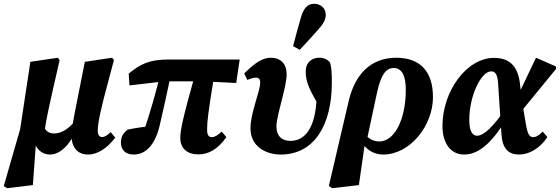

<svg xmlns="http://www.w3.org/2000/svg" viewBox="-38 -805 2971 1019"><path d="M-0.7 193.8 136.5 177.3 154.7 -72.5 197.6 -103C207.3 -175.2 223.7 -246.6 278.6 -486.4L268.5 -498.5L123.2 -476.9L69 -119.8L-17.9 182.2L-0.7 193.8ZM228.4 15.2C271 15.2 329.3 -22.8 365.9 -117.5L357.6 -159.4C320.7 -116.4 284.4 -96.6 248.9 -96.6C219.2 -96.6 199.9 -112.4 190.1 -145.9L136.6 -75.5C144.9 -25.6 176.7 15.2 228.4 15.2ZM429 15.2C477 15.2 528.1 -14.7 573.8 -74.7L549.1 -103.9C532.5 -87.6 518.5 -77.8 504.4 -77.8C488.4 -77.8 480.9 -90.3 480.9 -111.8C480.9 -153.9 498.3 -231.5 535 -367.3L566.8 -486.4L556.7 -498.5L412.2 -476.9L372.1 -274.5C345.6 -141.6 341.6 -113.1 341.6 -85.6C341.6 -21.5 375 15.2 429 15.2Z M671.9 15.2C737.4 15.2 787.7 -39.3 811.1 -146.1C829.5 -226.3 849.7 -314.5 871.8 -421.8L815.2 -422.1C789.9 -314.4 760 -212.6 727.2 -113.2L769.6 -109.7L775.6 -136.6C729.6 -132.7 679.8 -126 639.9 -117.1C614.8 -99.1 603.7 -77.1 603.7 -48.5C603.7 -10.8 626.2 15.2 671.9 15.2ZM649.3 -351.6 833.9 -373.2H1041.9L1215.5 -364.6L1234.2 -489.2H857.8C753.6 -489.2 707.5 -465.1 645 -414.1L649.3 -351.6ZM1014.4 14.4C1065 14.4 1116.5 -9.6 1163.5 -77.3L1138.8 -106.8C1118.2 -87.4 1101.6 -77.1 1086.9 -77.1C1069.5 -77.1 1061.2 -87.9 1061.2 -116.5C1061.2 -162.5 1066.4 -203.9 1099.6 -410.3L998.7 -415.3C930.5 -170.7 918.9 -114.9 918.9 -72.5C918.9 -17.2 956 14.4 1014.4 14.4Z M1452.2 15.2C1629.5 15.2 1723.2 -140.8 1723.2 -367.5C1723.2 -421.7 1721.5 -444.2 1713.6 -473.1C1703 -487.2 1683.3 -497.8 1662.3 -498.5C1618.1 -501.4 1584.5 -473.6 1584.5 -426.2C1584.5 -368.1 1604.3 -329 1663.2 -228.2L1681.3 -336.6L1641.6 -379.6C1642.4 -356.1 1642.7 -334.1 1642.7 -311.7C1642.7 -144.8 1591.2 -57.2 1503.2 -57.2C1456.7 -57.2 1429.2 -84 1429.2 -134.5C1429.2 -193.2 1483.3 -341.6 1483.3 -410.8C1483.3 -465.7 1452.4 -498.5 1399 -498.5C1357.4 -498.5 1316.8 -474 1258.1 -415L1274.7 -380.6C1292.2 -388.3 1308.6 -393 1318.6 -393C1335.7 -393 1342.8 -384.9 1342.8 -366.4C1342.8 -319.1 1291.4 -207.7 1291.4 -123.2C1291.4 -27.6 1372.8 15.2 1452.2 15.2ZM1517.5 -560 1553 -540.7C1586.9 -576.7 1618.2 -610.9 1649.9 -647C1677.7 -677.5 1690.9 -700.5 1690.9 -727.1C1690.9 -762 1663.7 -784.8 1628.9 -784.8C1598.9 -784.8 1574.5 -767.8 1558.4 -710C1544.7 -664.1 1530.6 -609.5 1517.5 -560Z M1725 193.8 1866.7 177.3 1900.3 -55.9 1909.6 -64.6 1962.6 -311.6C1983.8 -410.8 2011.6 -444.1 2051.7 -444.1C2094.6 -444.1 2115.7 -403.3 2115.7 -329.1C2115.7 -165.4 2052.8 -54.3 1975.9 -54.3C1938.6 -54.3 1911.2 -73.5 1888.3 -105.4L1868.2 -83.4C1888.2 -18.7 1939.7 15.2 1996 15.2C2138 15.2 2259.9 -138.1 2259.9 -289.1C2259.9 -431.7 2186.3 -498.5 2065 -498.5C1928.6 -498.5 1846.1 -409.1 1813.2 -271.3L1707.2 182.2L1725 193.8Z M2425.7 15.2C2509.4 15.2 2582.1 -59.7 2657 -184.4L2638.2 -217.8C2582.9 -139.1 2532 -84.6 2493.9 -84.6C2471.3 -84.6 2452.6 -106.2 2452.6 -168.2C2452.6 -297.8 2515.9 -426.3 2568.7 -426.3C2588.8 -426.3 2601.3 -413 2605.2 -367.5L2623.4 -91.9C2628.2 -15.6 2661.4 15.2 2716.6 15.2C2768.9 15.2 2825.2 -15.2 2867.1 -77.2L2842.5 -106.6C2819.9 -83.8 2804.9 -77.1 2792.7 -77.1C2773.4 -77.1 2762.9 -88.4 2753 -146.4L2735.6 -250L2731.2 -274.9L2721.6 -361C2711 -451.4 2668.7 -497.8 2583.7 -497.8C2438.1 -497.8 2310.3 -320.1 2310.3 -136.4C2310.3 -42.2 2355.7 15.2 2425.7 15.2ZM2727.8 -213.2 2912.6 -438.5V-452.2L2806.7 -498.7L2694.4 -263.1L2727.8 -213.2Z"/></svg>

Font: Source Serif Variable
Style: Italic
Weight: 389
Italic angle: -12°
Designer: Frank Grießhammer
Foundry: Adobe Systems Incorporated
Version: Version 3.001;hotconv 1.0.111;makeotfexe 2.5.65597